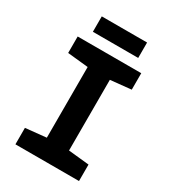

<svg xmlns="http://www.w3.org/2000/svg" viewBox="-210 -992 984 1101"><g transform="rotate(30 281.5 -441.5)"><path d="M133 -781H433V-883H133ZM71 0H492V-109L355 -123V-591L492 -605V-714H71V-605L208 -591V-123L71 -109Z"/></g></svg>

Font: Noto Sans Mono SemiCondensed ExtraBold
Style: Regular
Weight: 800
Width: 4
Designer: Monotype Design Team
Foundry: Monotype Imaging Inc.
Version: Version 2.014